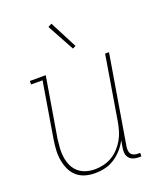

<svg xmlns="http://www.w3.org/2000/svg" viewBox="-139 -833 779 930"><g transform="rotate(-20 250.0 -368.5)"><path d="M190 8Q164 8 139.5 1Q115 -6 96.5 -22.5Q78 -39 68 -61.5Q58 -84 53.5 -109Q49 -134 50.5 -160.5Q52 -187 56 -213L104 -502H45V-520H127L75 -210Q72 -186 70.5 -162.5Q69 -139 72.5 -116Q76 -93 85.5 -72.5Q95 -52 112 -37.5Q129 -23 151 -16.5Q173 -10 197 -10Q219 -10 241.5 -15.5Q264 -21 284.5 -33Q305 -45 321.5 -63Q338 -81 349.5 -101.5Q361 -122 367.5 -144Q374 -166 378 -189L433 -520H453L376 -59Q375 -49 376 -39.5Q377 -30 382.5 -23Q388 -16 397.5 -13Q407 -10 416 -10H428V8H413Q400 8 387.5 4Q375 0 366.5 -9.5Q358 -19 356 -32Q354 -45 356 -59L363 -100Q351 -76 332.5 -55Q314 -34 291 -19Q268 -4 242 2Q216 8 190 8ZM295 -596 219 -735 238 -745 311 -604Z"/></g></svg>

Font: Iosevka Curly Slab Thin
Style: Italic
Weight: 100
Italic angle: -9°
Monospace: yes
Designer: Belleve Invis
Foundry: Belleve Invis
Version: Version 22.1.2; ttfautohint (v1.8.4)